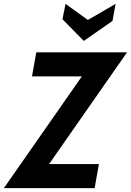

<svg xmlns="http://www.w3.org/2000/svg" viewBox="-59 -970 675 990"><path d="M363 -576H106L128 -700H596L194 -124H451L429 0H-39ZM263 -871 279 -950 394 -867 537 -950 521 -862 373 -759Z"/></svg>

Font: Cabin
Style: Bold Italic
Weight: 700
Italic angle: -7°
Designer: Pablo Impallari
Foundry: Pablo Impallari. http://www.impallari.com Igino Marini. http://www.ikern.com
Version: Version 2.200